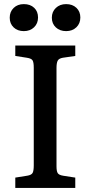

<svg xmlns="http://www.w3.org/2000/svg" viewBox="-20 -924 445 944"><path d="M97.2 -903.8Q128.9 -903.8 147.9 -885.7Q167 -867.7 167 -837.9Q167 -808.6 147.5 -789.8Q127.9 -771 97.2 -771Q66.4 -771 47.1 -789.3Q27.8 -807.6 27.8 -836.9Q27.8 -866.2 47.1 -885Q66.4 -903.8 97.2 -903.8ZM305.2 -903.8Q336.4 -903.8 355.7 -885.5Q375 -867.2 375 -837.9Q375 -808.6 355.5 -789.8Q335.9 -771 305.2 -771Q274.4 -771 254.6 -789.3Q234.9 -807.6 234.9 -836.9Q234.9 -866.2 254.6 -885Q274.4 -903.8 305.2 -903.8ZM55.2 0V-50.8L113.8 -60.1Q134.8 -63.5 140.4 -74Q146 -84.5 146 -110.8V-590.8Q146 -617.7 140.1 -627.2Q134.3 -636.7 111.8 -640.1L55.2 -648.9V-700.2H350.1V-648.9L289.1 -640.1Q269.5 -636.7 263.7 -625.7Q257.8 -614.7 257.8 -588.9V-106.9Q257.8 -82.5 263.7 -73Q269.5 -63.5 290 -60.1L350.1 -50.8V0Z"/></svg>

Font: Literata Book Medium
Style: Regular
Weight: 500
Designer: Latin by Veronika Burian and Jose Scaglione. Greek by Irene Vlachou. Cyrillic by Vera Evstafieva
Foundry: TypeTogether
Version: Version 2.003;PS 002.003;hotconv 1.0.88;makeotf.lib2.5.64775